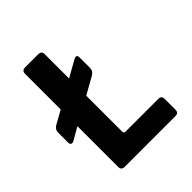

<svg xmlns="http://www.w3.org/2000/svg" viewBox="-180 -760 877 877"><g transform="rotate(-45 258.5 -321.5)"><path d="M451 0H122Q101 0 101 -21V-284L38 -248Q30 -244 24 -247.5Q18 -251 18 -261V-326Q18 -346 38 -357L101 -392V-622Q101 -643 122 -643H207Q228 -643 228 -622V-465L310 -511Q330 -520 330 -499V-432Q330 -411 310 -400L228 -354V-122Q228 -111 240 -111H451Q471 -111 471 -89V-21Q471 0 451 0Z"/></g></svg>

Font: Rajdhani
Style: Bold
Weight: 700
Designer: Satya Rajpurohit, Jyotish Sonowal
Foundry: Indian Type Foundry
Version: Version 1.201 February 1, 2022